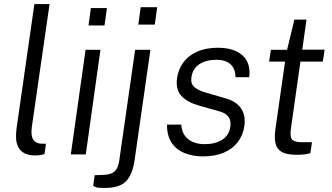

<svg xmlns="http://www.w3.org/2000/svg" viewBox="-20 -763 1640 949"><path d="M158 5.5Q122.5 5.5 101.5 -5.2Q80.5 -16 70.8 -35Q61 -54 59.5 -78.5Q58 -103 62 -130L150 -743H225L137.5 -136.5Q131.5 -94 143.8 -74.2Q156 -54.5 180.5 -53L207 -52.5L200 -1.5Q188.5 2 177 3.8Q165.5 5.5 158 5.5Z M330 0 403 -517H476.5L404 0ZM417.5 -637 429 -723H508.5L496.5 -637Z M499 166Q459 166 449.8 160.5Q440.5 155 440.5 155L448 103L499 101Q532.5 98.5 548.8 82Q565 65.5 570 26.5L648 -517H723.5L645 30.5Q635 99.5 603 132.8Q571 166 499 166ZM663.5 -641.5 675.5 -727.5H757L745 -641.5Z M983 10Q932 10 891.5 -6.8Q851 -23.5 828 -58.2Q805 -93 805.5 -147H876Q877.5 -116 892.2 -94.5Q907 -73 932.2 -61.8Q957.5 -50.5 991.5 -50.5Q1043 -50.5 1077.5 -71.8Q1112 -93 1118.5 -137Q1122.5 -167.5 1109 -186Q1095.5 -204.5 1063 -213L962.5 -241.5Q907 -257 877.2 -288.2Q847.5 -319.5 855 -375.5Q861 -420 885.8 -454Q910.5 -488 953.8 -507.5Q997 -527 1057.5 -527Q1134.5 -527 1177.2 -490.5Q1220 -454 1212 -381.5H1143.5Q1144.5 -421 1120.5 -444.2Q1096.5 -467.5 1049 -467.5Q999.5 -467.5 965.8 -446Q932 -424.5 926 -379.5Q921.5 -349.5 940.5 -332.8Q959.5 -316 998.5 -305L1096.5 -276.5Q1127.5 -267.5 1146.8 -252.8Q1166 -238 1176 -219.8Q1186 -201.5 1188.5 -181Q1191 -160.5 1188 -141.5Q1181.5 -95 1155.5 -61Q1129.5 -27 1086 -8.5Q1042.5 10 983 10Z M1444.5 2Q1397 2 1372.8 -12Q1348.5 -26 1342 -53.5Q1335.5 -81 1341 -122.5L1389 -458.5H1310L1319 -517H1399L1435 -666H1495L1474 -517.5H1584.5L1575.5 -458.5H1465L1418 -128.5Q1412 -84 1425 -72Q1438 -60 1472 -60H1522L1514 -6Q1505 -2.5 1487 -0.2Q1469 2 1444.5 2Z"/></svg>

Font: Public Sans Thin Light
Style: Italic
Weight: 300
Italic angle: -8°
Version: Version 2.001